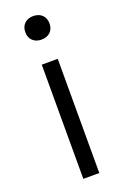

<svg xmlns="http://www.w3.org/2000/svg" viewBox="-138 -745 512 790"><g transform="rotate(-20 118.0 -350.0)"><path d="M65 -648Q65 -672 79.5 -686Q94 -700 118 -700Q142 -700 156.5 -686Q171 -672 171 -648Q171 -625 156.5 -611Q142 -597 118 -597Q94 -597 79.5 -611Q65 -625 65 -648ZM83 -500H153V0H83Z"/></g></svg>

Font: Sarabun Light
Style: Regular
Weight: 300
Designer: Suppakit Chalermlarp | Katatrad Co.,Ltd.
Foundry: Cadson Demak Co.,Ltd.
Version: Version 1.000; ttfautohint (v1.6)